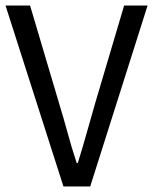

<svg xmlns="http://www.w3.org/2000/svg" viewBox="-20 -676 555 696"><path d="M0 -656H89L194 -302Q212 -243 225.5 -193Q239 -143 258 -85H262Q280 -143 294 -193Q308 -243 325 -302L430 -656H515L307 0H210Z"/></svg>

Font: Myanmar Sanpya
Style: Regular
Weight: 400
Designer: Danh Hong
Foundry: Google Inc.
Version: Version 2.00 November 22, 2015